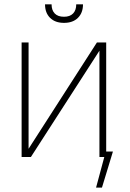

<svg xmlns="http://www.w3.org/2000/svg" viewBox="-20 -727 600 889"><path d="M428.7 -530.3H471.7V-25.4H502.9L452.1 141.6H424.8L462.9 0H440.4V-492.2L123 0H80.1V-530.3H112.3V-38.1ZM276.4 -621.1Q235.4 -621.1 211.9 -644.3Q188.5 -667.5 188.5 -707H218.8Q218.8 -679.7 233.4 -664.6Q248 -649.4 276.4 -649.4Q303.7 -649.4 318.4 -664.6Q333 -679.7 333 -707H364.3Q364.3 -667.5 340.8 -644.3Q317.4 -621.1 276.4 -621.1Z"/></svg>

Font: Pretendard Thin
Style: Regular
Weight: 100
Designer: Base glyphs from Inter by Rasmus Andersson; Hangeul glyphs from Noto Sans CJK(Source Han Sans) by Jang Soo-young and Kan
Foundry: Kil Hyung-jin
Version: Version 1.309